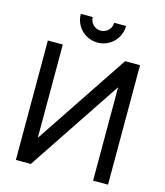

<svg xmlns="http://www.w3.org/2000/svg" viewBox="-132 -1019 959 1118"><g transform="rotate(15 348.0 -460.0)"><path d="M215 -919.5H287Q287 -902 295.8 -887.2Q304.5 -872.5 319.2 -863.8Q334 -855 351.5 -855Q369 -855 384 -863.8Q399 -872.5 407.5 -887.2Q416 -902 416 -919.5H488Q488 -882.5 469.8 -851Q451.5 -819.5 420 -801.2Q388.5 -783 351.5 -783Q314.5 -783 283 -801.2Q251.5 -819.5 233.2 -851Q215 -882.5 215 -919.5ZM160 0H70V-720H160V-157.5L535.5 -720H625.5V0H535.5V-563Z"/></g></svg>

Font: CCSD_manrope Medium
Style: Regular
Weight: 500
Designer: Mikhail Sharanda
Foundry: Mikhail Sharanda
Version: Version 4.503